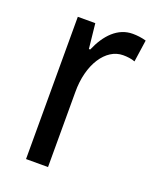

<svg xmlns="http://www.w3.org/2000/svg" viewBox="-109 -614 555 681"><g transform="rotate(20 168.5 -273.5)"><path d="M275 -547C219 -547 178 -504 152 -443H147L137 -537H71V0H154V-282C153 -388 204 -464 269 -464C285 -464 301 -462 314 -457L326 -540C309 -545 291 -547 275 -547Z"/></g></svg>

Font: Noto Sans Bengali Condensed
Style: Regular
Weight: 400
Width: 3
Designer: Jelle Bosma - Monotype Design Team
Foundry: Monotype Imaging Inc.
Version: Version 2.003